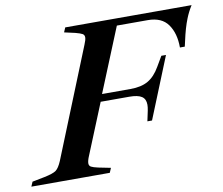

<svg xmlns="http://www.w3.org/2000/svg" viewBox="-132 -764 994 856"><g transform="rotate(-10 365.0 -336.5)"><path d="M-48 -21 8 -32Q47 -40 61 -50Q75 -60 88 -91L286 -582Q295 -603 295 -614Q295 -625 286.5 -630Q278 -635 255 -641L206 -652L215 -673H787Q770 -646 759 -618Q743 -578 731 -522L725 -496H703Q703 -560 674.5 -600.5Q646 -641 583 -641H443L325 -352H454Q503 -352 534 -370Q565 -388 588 -428L615 -474H636L524 -197H503L513 -244Q516 -259 516 -270Q516 -296 498.5 -307.5Q481 -319 443 -319H313L220 -91Q211 -70 211 -58Q211 -47 220 -42Q229 -37 252 -32L307 -21L298 0H-57Z"/></g></svg>

Font: Ibarra Real Nova SemiBold
Style: Italic
Weight: 600
Italic angle: -22°
Designer: Jose Maria Ribagorda & Octavio Pardo
Foundry: Octavio Pardo
Version: Version 1.014